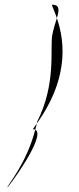

<svg xmlns="http://www.w3.org/2000/svg" viewBox="-20 -710 335 817"><path d="M11 87C9 97 180 -134 130 -158C93 -15 13 77 11 87ZM121 -160C125 -160 127 -159 130 -158L137 -185C126 -169 119 -160 121 -160ZM202 -690C198 -690 210 -669 222 -633C232 -665 235 -690 202 -690ZM137 -185C166 -226 224 -313 241 -426C255 -514 238 -586 222 -633C215 -610 206 -583 202 -558C193 -498 219 -352 138 -192Z"/></svg>

Font: Ampere
Style: SuCndIta
Weight: 400
Version: Version 1